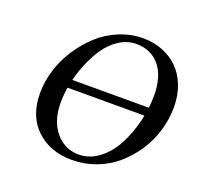

<svg xmlns="http://www.w3.org/2000/svg" viewBox="-118 -786 953 924"><g transform="rotate(20 358.0 -324.0)"><path d="M168 -310.1 175.8 -353H645L639.2 -310.1ZM86.9 -241.2Q86.9 -299.3 105.2 -359.4Q123.5 -419.4 158.2 -472.7Q192.9 -525.9 238.3 -567.6Q283.7 -609.4 342.8 -633.8Q401.9 -658.2 464.8 -658.2Q518.6 -658.2 564.7 -639.9Q610.8 -621.6 644.3 -588.4Q677.7 -555.2 696.8 -505.9Q715.8 -456.5 715.8 -397Q715.8 -335 697.8 -274.7Q679.7 -214.4 645.8 -163.3Q611.8 -112.3 566.4 -73.2Q521 -34.2 462.4 -12.2Q403.8 9.8 340.8 9.8Q227.5 9.8 157.2 -57.1Q86.9 -124 86.9 -241.2ZM195.8 -232.9Q195.8 -137.7 243.2 -81.8Q290.5 -25.9 361.8 -25.9Q418 -25.9 465.8 -62.7Q513.7 -99.6 543.7 -157.5Q573.7 -215.3 590.3 -282.7Q606.9 -350.1 606.9 -415Q606.9 -514.6 562.5 -567.9Q518.1 -621.1 442.9 -621.1Q396 -621.1 354.7 -594Q313.5 -566.9 285.2 -524.4Q256.8 -481.9 236.1 -429.7Q215.3 -377.4 205.6 -326.7Q195.8 -275.9 195.8 -232.9Z"/></g></svg>

Font: Common Serif Medium
Style: Italic
Weight: 500
Italic angle: -12°
Designer: Philipp H. Poll, Khaled Hosny
Foundry: Stefan Peev, Context Ltd.
Version: Version 1.026